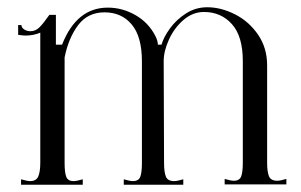

<svg xmlns="http://www.w3.org/2000/svg" viewBox="-20 -509 829 529"><path d="M744 -11Q752 -11 769 -16V-1H599V-16Q616 -11 624 -11Q640 -11 644.5 -23Q649 -35 649 -61V-341Q649 -409 619 -442.5Q589 -476 542 -476Q511 -476 485.5 -454Q460 -432 445.5 -400Q431 -368 431 -341L432 -60Q432 -35 437 -22.5Q442 -10 460 -10Q468 -10 485 -15V0H321V-15Q338 -10 346 -10Q362 -10 366.5 -22Q371 -34 371 -60V-340Q371 -408 343 -441.5Q315 -475 268 -475Q222 -475 195.5 -440Q169 -405 158 -351V-60Q158 -34 162.5 -22Q167 -10 183 -10Q191 -10 208 -15V0H38V-15Q55 -10 63 -10Q80 -10 85.5 -23Q91 -36 91 -61V-419Q72 -411 50 -411Q44 -411 30 -413V-440H39Q39 -433 46.5 -428Q54 -423 64 -423Q78 -423 89 -434Q100 -445 116 -468H134V-386H151Q191 -488 277 -488Q317 -488 353 -467.5Q389 -447 408 -410Q415 -396 415 -386H425Q431 -407 448.5 -431Q466 -455 492.5 -472Q519 -489 551 -489Q589 -489 627.5 -469.5Q666 -450 691 -413.5Q716 -377 716 -329V-61Q716 -36 721 -23.5Q726 -11 744 -11Z"/></svg>

Font: Viaoda Libre
Style: Regular
Weight: 400
Designer: Gydient
Version: Version 2.000